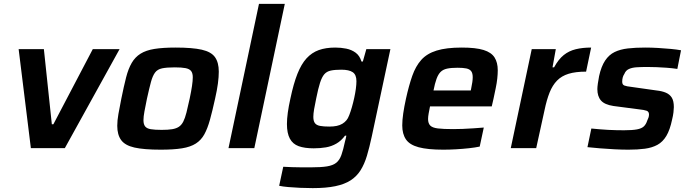

<svg xmlns="http://www.w3.org/2000/svg" viewBox="-20 -763 3552 989"><path d="M139 0 76 -510H206L247 -123H255L458 -510H596L314 0Z M808 8Q721 8 672.5 -3Q624 -14 604 -41.5Q584 -69 584 -115Q584 -142 590 -176Q596 -210 605 -255Q618 -319 629.5 -364Q641 -409 658.5 -439Q676 -469 704 -486.5Q732 -504 775.5 -511Q819 -518 884 -518Q971 -518 1019.5 -507Q1068 -496 1087.5 -468.5Q1107 -441 1107 -394Q1107 -367 1102.5 -333Q1098 -299 1088 -255Q1074 -191 1061.5 -146Q1049 -101 1032.5 -71Q1016 -41 988.5 -23.5Q961 -6 917.5 1Q874 8 808 8ZM813 -94Q846 -94 867 -97.5Q888 -101 901.5 -110Q915 -119 924 -136.5Q933 -154 940.5 -183.5Q948 -213 957 -255Q965 -293 969 -320Q973 -347 973 -365Q973 -386 964.5 -397Q956 -408 936 -412Q916 -416 880 -416Q839 -416 815 -411Q791 -406 778.5 -389Q766 -372 757.5 -340.5Q749 -309 737 -255Q729 -216 724 -189Q719 -162 719 -144Q719 -123 727.5 -112Q736 -101 756.5 -97.5Q777 -94 813 -94Z M1157 0 1314 -743H1447L1290 0Z M1591 206Q1559 206 1526 204.5Q1493 203 1464.5 200.5Q1436 198 1418 194L1439 96Q1459 97 1483.5 98Q1508 99 1534 99Q1560 99 1582 99Q1634 99 1664.5 94Q1695 89 1712 75.5Q1729 62 1738.5 35.5Q1748 9 1757 -34Q1759 -42 1761 -49Q1763 -56 1764 -64H1757Q1738 -38 1713 -23.5Q1688 -9 1659 -4Q1630 1 1596 1Q1549 1 1518.5 -10Q1488 -21 1473 -49Q1458 -77 1458 -124Q1458 -150 1462.5 -183Q1467 -216 1476 -256Q1492 -332 1512 -382.5Q1532 -433 1559 -462.5Q1586 -492 1622 -505Q1658 -518 1707 -518Q1736 -518 1763.5 -512.5Q1791 -507 1812 -491.5Q1833 -476 1842 -446H1849L1867 -510H1991L1895 -60Q1883 -4 1870 39.5Q1857 83 1837 114.5Q1817 146 1786 166Q1755 186 1707.5 196Q1660 206 1591 206ZM1676 -111Q1698 -111 1714.5 -114.5Q1731 -118 1743.5 -125.5Q1756 -133 1765 -144Q1772 -152 1779 -170Q1786 -188 1792.5 -210.5Q1799 -233 1804.5 -258Q1810 -283 1813 -305.5Q1816 -328 1816 -345Q1816 -378 1797 -391Q1778 -404 1738 -404Q1705 -404 1684 -399.5Q1663 -395 1650.5 -380.5Q1638 -366 1628.5 -336.5Q1619 -307 1609 -257Q1602 -224 1598 -200.5Q1594 -177 1594 -161Q1594 -140 1602 -129Q1610 -118 1628.5 -114.5Q1647 -111 1676 -111Z M2264 8Q2183 8 2136.5 -4.5Q2090 -17 2071 -45Q2052 -73 2052 -117Q2052 -144 2057 -178.5Q2062 -213 2071 -254Q2086 -322 2103.5 -372Q2121 -422 2150 -454.5Q2179 -487 2229 -502.5Q2279 -518 2358 -518Q2431 -518 2471 -505.5Q2511 -493 2527.5 -467Q2544 -441 2544 -401Q2544 -382 2541.5 -358.5Q2539 -335 2533.5 -309Q2528 -283 2522 -254L2513 -215H2195Q2191 -195 2188 -178.5Q2185 -162 2185 -150Q2185 -128 2196 -116.5Q2207 -105 2235 -101.5Q2263 -98 2314 -98Q2336 -98 2363 -99Q2390 -100 2418.5 -102Q2447 -104 2472 -106L2451 -8Q2428 -3 2396 0.5Q2364 4 2329.5 6Q2295 8 2264 8ZM2213 -297H2405L2407 -307Q2411 -326 2413 -340Q2415 -354 2415 -365Q2415 -386 2407 -396.5Q2399 -407 2382 -410.5Q2365 -414 2337 -414Q2304 -414 2283 -409.5Q2262 -405 2249.5 -392.5Q2237 -380 2228.5 -356.5Q2220 -333 2213 -297Z M2611 0 2719 -510H2843L2826 -416H2834Q2857 -458 2884 -479.5Q2911 -501 2946 -509.5Q2981 -518 3025 -518L2999 -394Q2945 -394 2909 -383Q2873 -372 2849.5 -348Q2826 -324 2811 -286.5Q2796 -249 2785 -196L2742 0Z M3217 8Q3184 8 3145 6Q3106 4 3070 1Q3034 -2 3006 -5L3026 -101Q3048 -99 3070 -97Q3092 -95 3113 -94Q3134 -93 3154 -92.5Q3174 -92 3194 -92Q3237 -92 3261 -96.5Q3285 -101 3296.5 -112Q3308 -123 3314 -142Q3318 -150 3320.5 -157.5Q3323 -165 3323 -173Q3323 -188 3311 -192.5Q3299 -197 3270 -200L3140 -217Q3094 -224 3075.5 -245.5Q3057 -267 3057 -304Q3057 -314 3059.5 -332.5Q3062 -351 3066 -371Q3077 -421 3097 -451Q3117 -481 3146 -495Q3175 -509 3214 -513.5Q3253 -518 3303 -518Q3335 -518 3369.5 -516Q3404 -514 3435.5 -511Q3467 -508 3488 -504L3469 -408Q3442 -412 3415 -414Q3388 -416 3362.5 -417Q3337 -418 3315 -418Q3284 -418 3260 -416.5Q3236 -415 3219.5 -407.5Q3203 -400 3196 -382Q3191 -375 3188 -365Q3185 -355 3185 -342Q3185 -327 3196 -322.5Q3207 -318 3235 -315L3362 -297Q3390 -294 3410 -285.5Q3430 -277 3440.5 -260Q3451 -243 3451 -211Q3451 -201 3449 -184Q3447 -167 3442 -147Q3431 -94 3412.5 -63Q3394 -32 3366.5 -17Q3339 -2 3302 3Q3265 8 3217 8Z"/></svg>

Font: Saira Thin SemiBold
Style: Italic
Weight: 600
Italic angle: -12°
Version: Version 1.101